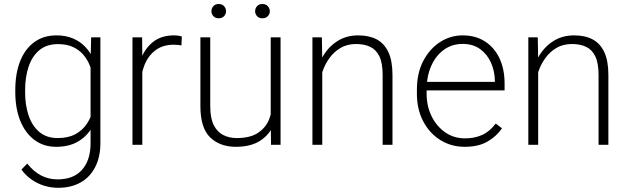

<svg xmlns="http://www.w3.org/2000/svg" viewBox="-20 -712 3088 944"><path d="M266.1 211.4Q231 211.4 197.5 201.2Q164.1 190.9 135 170.7Q106 150.4 85.4 121.6L113.8 92.3Q145 131.3 181.9 150.6Q218.8 169.9 263.2 169.9Q341.8 169.9 383.5 122.6Q425.3 75.2 425.3 -7.3V-412.1L428.2 -528.3H473.6V-8.8Q473.6 59.6 448.2 109.1Q422.9 158.7 376.2 185.1Q329.6 211.4 266.1 211.4ZM256.3 9.8Q193.8 9.8 148.7 -24.4Q103.5 -58.6 79.3 -119.1Q55.2 -179.7 55.2 -258.8V-269Q55.2 -351.6 79.3 -411.9Q103.5 -472.2 148.9 -505.1Q194.3 -538.1 257.3 -538.1Q302.7 -538.1 337.9 -523.4Q373 -508.8 398.7 -482.2Q424.3 -455.6 440.4 -418.9Q456.5 -382.3 464.4 -338.4V-178.7Q456.5 -125.5 430.9 -82.8Q405.3 -40 361.8 -15.1Q318.4 9.8 256.3 9.8ZM263.7 -33.2Q315.9 -33.2 351.1 -52.5Q386.2 -71.8 407.5 -104Q428.7 -136.2 438 -174.8V-338.4Q432.1 -363.3 421.1 -390.9Q410.2 -418.5 390.4 -442.1Q370.6 -465.8 339.8 -480.5Q309.1 -495.1 264.6 -495.1Q209.5 -495.1 173.8 -465.6Q138.2 -436 120.8 -384.8Q103.5 -333.5 103.5 -269V-258.8Q103.5 -194.3 120.8 -143.6Q138.2 -92.8 173.6 -63Q209 -33.2 263.7 -33.2Z M679.7 0H631.3V-528.3H678.7L679.7 -439.5ZM872.1 -488.8Q862.8 -490.2 853.8 -491.2Q844.7 -492.2 834.5 -492.2Q781.2 -492.2 745.4 -465.6Q709.5 -439 691.2 -394.3Q672.9 -349.6 671.4 -294.9L650.9 -289.1Q650.9 -359.9 670.9 -416.3Q690.9 -472.7 731.9 -505.4Q772.9 -538.1 835.9 -538.1Q847.2 -538.1 857.7 -536.4Q868.2 -534.7 874 -532.2Z M1311 -528.3H1359.4V0H1312.5L1311 -122.1ZM1347.7 -216.3Q1347.7 -151.4 1326.2 -100.3Q1304.7 -49.3 1258.8 -19.8Q1212.9 9.8 1139.2 9.8Q1061.5 9.8 1013.4 -36.4Q965.3 -82.5 965.3 -190.9V-528.3H1013.7V-189.9Q1013.7 -131.3 1031 -96.9Q1048.3 -62.5 1077.9 -47.9Q1107.4 -33.2 1143.6 -33.2Q1210 -33.2 1248.5 -58.8Q1287.1 -84.5 1303.5 -126.2Q1319.8 -168 1319.8 -215.3ZM1270 -622.1Q1253.9 -622.1 1244.1 -632.3Q1234.4 -642.6 1234.4 -656.7Q1234.4 -671.4 1244.1 -681.9Q1253.9 -692.4 1270 -692.4Q1286.6 -692.4 1296.6 -681.9Q1306.6 -671.4 1306.6 -656.7Q1306.6 -642.6 1296.6 -632.3Q1286.6 -622.1 1270 -622.1ZM1055.2 -622.1Q1039.1 -622.1 1029.3 -632.3Q1019.5 -642.6 1019.5 -656.7Q1019.5 -671.4 1029.3 -681.9Q1039.1 -692.4 1055.2 -692.4Q1071.8 -692.4 1081.5 -681.9Q1091.3 -671.4 1091.3 -656.7Q1091.3 -642.6 1081.5 -632.3Q1071.8 -622.1 1055.2 -622.1Z M1564.5 0H1516.1V-528.3H1562.5L1564.5 -415.5ZM1532.2 -320.3Q1537.1 -379.4 1564 -428.7Q1590.8 -478 1636 -508.1Q1681.2 -538.1 1741.2 -538.1Q1794.4 -538.1 1831.8 -518.6Q1869.1 -499 1889.4 -456.1Q1909.7 -413.1 1909.7 -343.3V0H1861.3V-343.8Q1861.3 -402.3 1845.2 -435.3Q1829.1 -468.3 1799.8 -481.9Q1770.5 -495.6 1731 -495.6Q1686.5 -495.6 1653.8 -476.1Q1621.1 -456.5 1599.4 -426Q1577.6 -395.5 1566.4 -362.1Q1555.2 -328.6 1554.2 -301.3Z M2265.1 9.8Q2197.8 9.8 2144.5 -23.7Q2091.3 -57.1 2060.5 -116Q2029.8 -174.8 2029.8 -250.5V-272Q2029.8 -352.1 2060.8 -411.9Q2091.8 -471.7 2143.1 -504.9Q2194.3 -538.1 2254.4 -538.1Q2318.8 -538.1 2365.2 -507.8Q2411.6 -477.5 2436.3 -424.3Q2460.9 -371.1 2460.9 -301.8V-267.6H2059.1V-309.6H2413.1V-315.9Q2412.1 -363.3 2393.8 -404.3Q2375.5 -445.3 2340.6 -470.7Q2305.7 -496.1 2254.4 -496.1Q2202.1 -496.1 2162.1 -467Q2122.1 -438 2099.9 -387.2Q2077.6 -336.4 2077.6 -272V-250.5Q2077.6 -189.9 2102.1 -140.4Q2126.5 -90.8 2168.9 -61.3Q2211.4 -31.7 2266.6 -31.7Q2313 -31.7 2350.1 -48.3Q2387.2 -64.9 2417.5 -104.5L2448.2 -81.1Q2422.4 -43 2377.9 -16.6Q2333.5 9.8 2265.1 9.8Z M2626 0H2577.6V-528.3H2624L2626 -415.5ZM2593.8 -320.3Q2598.6 -379.4 2625.5 -428.7Q2652.3 -478 2697.5 -508.1Q2742.7 -538.1 2802.7 -538.1Q2856 -538.1 2893.3 -518.6Q2930.7 -499 2950.9 -456.1Q2971.2 -413.1 2971.2 -343.3V0H2922.9V-343.8Q2922.9 -402.3 2906.7 -435.3Q2890.6 -468.3 2861.3 -481.9Q2832 -495.6 2792.5 -495.6Q2748 -495.6 2715.3 -476.1Q2682.6 -456.5 2660.9 -426Q2639.2 -395.5 2627.9 -362.1Q2616.7 -328.6 2615.7 -301.3Z"/></svg>

Font: Heebo ExtraLight
Style: Regular
Weight: 250
Designer: Oded Ezer
Foundry: Ezer Type House
Version: Version 3.100